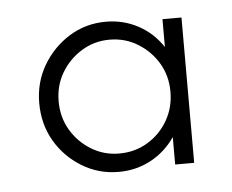

<svg xmlns="http://www.w3.org/2000/svg" viewBox="-32 -582 398 329"><g transform="rotate(-5 166.5 -417.0)"><path d="M160.4 -287.5Q125.7 -287.5 96.9 -305.2Q68.1 -322.9 51.4 -351.7Q34.7 -380.6 34.7 -416.7Q34.7 -452.1 51.7 -481.2Q68.8 -510.4 97.2 -528.1Q125.7 -545.8 160.4 -545.8Q190.3 -545.8 215.6 -532.3Q241 -518.8 257.6 -493.8V-541.7H290.3V-291.7H257.6V-338.9Q241 -314.6 215.6 -301Q190.3 -287.5 160.4 -287.5ZM163.9 -318.8Q191 -318.8 212.8 -331.9Q234.7 -345.1 247.6 -367.4Q260.4 -389.6 260.4 -416.7Q260.4 -443.8 247.6 -465.6Q234.7 -487.5 212.8 -501Q191 -514.6 163.9 -514.6Q137.5 -514.6 115.6 -501Q93.8 -487.5 80.9 -465.6Q68.1 -443.8 68.1 -416.7Q68.1 -389.6 80.9 -367.7Q93.8 -345.8 115.6 -332.3Q137.5 -318.8 163.9 -318.8Z"/></g></svg>

Font: Afacad Flux ExtraLight
Style: Regular
Weight: 250
Designer: Kristian Moeller
Foundry: Dicotype
Version: Version 1.100